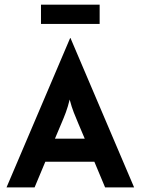

<svg xmlns="http://www.w3.org/2000/svg" viewBox="-20 -812 609 832"><path d="M8.3 0 284 -647.2H285.4L561.1 0H435.4L388.9 -111.1H176.4L129.9 0ZM218.1 -211.1H347.2L320.1 -275Q309 -300.7 299.7 -324.7Q290.3 -348.6 281.9 -380.6Q274.3 -349.3 265.3 -325Q256.2 -300.7 245.1 -275ZM157.6 -708.3V-791.7H411.8V-708.3Z"/></svg>

Font: Afacad Flux
Style: Bold
Weight: 700
Designer: Kristian Moeller
Foundry: Dicotype
Version: Version 1.100